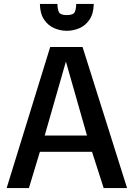

<svg xmlns="http://www.w3.org/2000/svg" viewBox="-20 -953 678 973"><path d="M13.7 0 234.4 -714.8H398.4L624 0H505.4L446.3 -183.6H182.1L126.5 0ZM206.5 -266.1H420.9L314 -641.1ZM318.4 -796.9Q285.6 -796.9 254.6 -810.3Q223.6 -823.7 203.4 -853.8Q183.1 -883.8 182.1 -933.1H271Q271 -910.6 277.6 -893.6Q284.2 -876.5 318.4 -876.5Q353 -876.5 359.6 -893.6Q366.2 -910.6 366.2 -933.1H455.1Q454.1 -883.8 433.8 -853.8Q413.6 -823.7 382.6 -810.3Q351.6 -796.9 318.4 -796.9Z"/></svg>

Font: Pontano Sans
Style: Bold
Weight: 700
Designer: Vernon Adams
Foundry: Vernon Adams
Version: Version 2.001